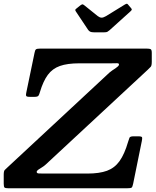

<svg xmlns="http://www.w3.org/2000/svg" viewBox="-68 -1011 838 1031"><path d="M405 -851Q409.5 -844.5 416 -841Q422.5 -837.5 436.5 -837.5H492Q503.5 -837.5 508.5 -840.2Q513.5 -843 520 -848.5L632 -949.5Q640 -956.5 639.8 -960Q639.5 -963.5 634 -969.5L622.5 -983Q618 -989 614.8 -990.5Q611.5 -992 603 -987L501.5 -924.5Q487 -916 477.2 -916.2Q467.5 -916.5 457 -924.5L385.5 -982Q379 -987 375.8 -987.8Q372.5 -988.5 364 -982.5L344 -966.5Q336.5 -961.5 336.2 -957.8Q336 -954 340 -948.5ZM-48 -25Q-48 -7.5 -43.5 -3.8Q-39 0 -21.5 0H613.5Q634.5 0 639 -3.8Q643.5 -7.5 647 -24.5L693.5 -253.5Q696.5 -267.5 695 -273.2Q693.5 -279 674 -279H649Q630.5 -279 627.2 -271.2Q624 -263.5 620 -250Q600.5 -183 574 -146Q547.5 -109 506.5 -94Q465.5 -79 401 -79H178.5Q153.5 -79 141.2 -79.5Q129 -80 129 -88Q129 -93.5 137.2 -99.5Q145.5 -105.5 157 -112.2Q168.5 -119 177.5 -127.5L725.5 -636.5Q736 -646.5 741.5 -652.5Q747 -658.5 747 -680V-727Q747 -743.5 741.2 -746.8Q735.5 -750 720 -750H147Q130 -750 125 -745.8Q120 -741.5 117.5 -727.5L73.5 -515.5Q70.5 -502.5 72.2 -496.8Q74 -491 91.5 -491H118Q134.5 -491 138.8 -497.5Q143 -504 146.5 -517Q164 -575.5 188.8 -609Q213.5 -642.5 253.8 -656.8Q294 -671 358 -671H529Q548 -671 559.5 -671.5Q571 -672 571 -664.5Q571 -660 565.5 -654.8Q560 -649.5 551.8 -644Q543.5 -638.5 534.8 -632.8Q526 -627 520 -621.5L-27.5 -112.5Q-37 -104 -42.5 -98.2Q-48 -92.5 -48 -73Z"/></svg>

Font: Besley SemiBold
Style: Italic
Weight: 600
Italic angle: -13°
Designer: Owen Earl
Foundry: indestructible type*
Version: Version 2.001